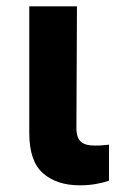

<svg xmlns="http://www.w3.org/2000/svg" viewBox="-20 -565 361 592"><path d="M70.3 -545.5H217.3L215.6 -170.8Q215.6 -154.5 219.3 -143.8Q223 -133.2 230.5 -127.1Q237.9 -121.1 248.6 -118.6Q259.2 -116.1 273.1 -116.1Q287.3 -116.1 297.6 -117.2Q307.9 -118.3 316.1 -119V-7.8Q297.6 -1.4 274.7 2.5Q251.8 6.4 226.2 6.4Q155.2 6.4 112.9 -30.5Q70.7 -67.5 70.3 -152.7Z"/></svg>

Font: Inter P
Style: Bold
Weight: 700
Designer: Rasmus Andersson
Foundry: rsms
Version: Version 3.018;git-588b23468